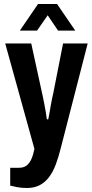

<svg xmlns="http://www.w3.org/2000/svg" viewBox="-20 -744 460 959"><path d="M114 195Q87 195 64 190.5Q41 186 31 183V94H75Q98 94 112.5 83Q127 72 136.5 51Q146 30 152 0L6 -527H136L194 -261Q197 -247 201 -226.5Q205 -206 208.5 -185.5Q212 -165 214 -148H221Q224 -162 227 -179Q230 -196 233 -214Q236 -232 239.5 -249Q243 -266 246 -278L295 -527H418L284 -6Q273 39 259 76.5Q245 114 225.5 140Q206 166 179 180.5Q152 195 114 195ZM79 -591 170 -724H265L356 -591H270L195 -702H242L165 -591Z"/></svg>

Font: Archivo Condensed
Style: Bold
Weight: 700
Width: 3
Designer: Hector Gatti
Foundry: Omnibus-Type
Version: Version 2.001